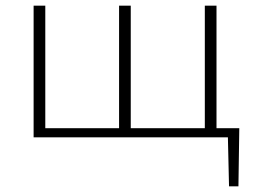

<svg xmlns="http://www.w3.org/2000/svg" viewBox="-20 -482 900 674"><path d="M817 172H784L780 0H98V-462H139V-32H398V-462H439V-32H699V-462H740V-32H820Z"/></svg>

Font: Ysabeau SC Light
Style: Regular
Weight: 300
Designer: Christian Thalmann (Catharsis Fonts)
Version: Version 0.003